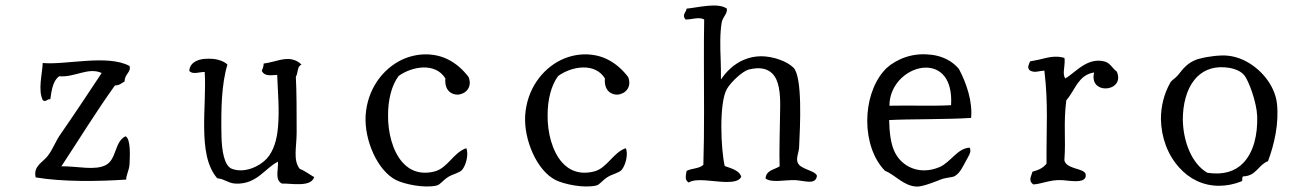

<svg xmlns="http://www.w3.org/2000/svg" viewBox="-20 -675 4837 710"><path d="M459 -68C461 -102 463 -163 444 -171C403 -151 412 -87 372 -65C332 -43 265 -61 207 -60C273 -160 336 -263 405 -359C422 -359 430 -368 441 -374C440 -401 466 -408 459 -431C378 -475 223 -434 138 -442C136 -400 120 -343 138 -305C149 -295 154 -310 166 -308C171 -343 176 -377 199 -393C256 -388 307 -428 356 -405C305 -328 254 -251 204 -179C186 -154 175 -122 157 -99C138 -74 102 -61 112 -19C212 -2 345 -4 447 -11C445 -25 458 -45 459 -68Z M1142 -20C1124 -30 1108 -43 1088 -51C1063 -83 1077 -132 1077 -185C1077 -260 1077 -335 1074 -391C1083 -405 1078 -430 1095 -436C1086 -445 1077 -450 1068 -453C1061 -455 1054 -457 1046 -457C1037 -457 1028 -456 1018 -454C999 -450 978 -443 955 -440C955 -428 951 -422 948 -413C959 -390 987 -398 1005 -398C1007 -340 1014 -268 1008 -205C1004 -158 992 -117 967 -89C940 -59 883 -33 837 -51C808 -63 800 -122 799 -172C797 -271 799 -364 821 -436C815 -443 802 -450 786 -454C775 -457 763 -458 751 -458C740 -458 728 -457 718 -454C697 -448 681 -435 680 -413C692 -398 717 -409 737 -409C741 -343 734 -269 735 -201C736 -129 744 -62 783 -16C812 -13 824 3 852 4C931 7 961 -55 1008 -77C1009 -42 996 -9 1023 4C1040 3 1066 7 1090 6C1114 5 1135 0 1142 -20Z M1713 -390C1691 -419 1666 -440 1639 -454C1612 -468 1583 -474 1554 -474C1524 -474 1494 -467 1466 -454C1395 -420 1338 -345 1332 -247C1327 -158 1375 -44 1445 -9C1475 6 1549 22 1595 11C1608 8 1617 -8 1638 -21C1654 -31 1680 -36 1689 -47C1704 -65 1714 -107 1704 -127C1657 -111 1635 -53 1587 -41C1536 -28 1496 -43 1468 -75C1432 -116 1414 -185 1415 -250C1415 -306 1428 -359 1454 -394C1504 -430 1590 -445 1627 -385C1623 -342 1648 -325 1672 -325C1700 -326 1728 -351 1713 -390Z M2303 -390C2281 -419 2256 -440 2229 -454C2202 -468 2173 -474 2144 -474C2114 -474 2084 -467 2056 -454C1985 -420 1928 -345 1922 -247C1917 -158 1965 -44 2035 -9C2065 6 2139 22 2185 11C2198 8 2207 -8 2228 -21C2244 -31 2270 -36 2279 -47C2294 -65 2304 -107 2294 -127C2247 -111 2225 -53 2177 -41C2126 -28 2086 -43 2058 -75C2022 -116 2004 -185 2005 -250C2005 -306 2018 -359 2044 -394C2094 -430 2180 -445 2217 -385C2213 -342 2238 -325 2262 -325C2290 -326 2318 -351 2303 -390Z M3001 -25C2994 -46 2937 -48 2929 -76C2924 -92 2934 -112 2935 -130C2939 -210 2948 -391 2914 -425C2903 -436 2884 -447 2864 -454C2840 -463 2814 -467 2795 -467C2772 -467 2750 -462 2731 -454C2695 -439 2666 -411 2646 -381C2646 -402 2646 -427 2645 -454C2643 -502 2642 -554 2649 -593C2653 -613 2670 -623 2668 -643C2635 -667 2561 -647 2519 -643C2518 -630 2500 -620 2515 -603C2538 -602 2564 -614 2584 -603C2583 -551 2583 -502 2583 -454C2583 -319 2585 -196 2581 -66C2568 -51 2537 -53 2519 -43C2517 -28 2510 -9 2527 0C2553 -18 2617 -3 2665 -2C2691 -2 2713 -5 2721 -21C2715 -45 2682 -53 2660 -61C2646 -120 2638 -294 2668 -346C2683 -372 2726 -412 2749 -418C2791 -428 2817 -421 2835 -404C2861 -379 2866 -331 2865 -276C2864 -203 2861 -105 2863 -60C2843 -47 2813 -46 2811 -15C2833 2 2881 -10 2921 -9C2937 -8 2957 -3 2974 -3C2988 -3 2999 -8 3001 -25Z M3571 -239C3577 -297 3555 -366 3526 -420C3514 -434 3500 -446 3484 -454C3460 -467 3433 -473 3406 -474C3371 -476 3336 -469 3305 -454C3282 -443 3262 -429 3247 -411C3207 -364 3187 -296 3187 -228C3187 -158 3209 -88 3252 -44C3292 -27 3322 13 3370 15C3391 16 3444 -5 3458 -11C3475 -18 3501 -19 3509 -23C3530 -34 3541 -60 3552 -80C3560 -96 3574 -112 3566 -129C3520 -127 3496 -75 3454 -57C3380 -26 3316 -59 3290 -110C3273 -143 3269 -188 3268 -231C3335 -235 3484 -233 3571 -239ZM3497 -286C3423 -282 3351 -286 3269 -284C3269 -367 3341 -425 3404 -425C3457 -425 3503 -385 3497 -286Z M4110 -410C4091 -425 4085 -443 4063 -448C4035 -455 4010 -447 3989 -435C3960 -418 3937 -394 3919 -385C3908 -403 3918 -426 3917 -454C3917 -456 3916 -459 3916 -461C3881 -471 3854 -462 3820 -454C3810 -452 3800 -450 3789 -448C3785 -435 3776 -426 3789 -414C3808 -405 3817 -412 3842 -414C3857 -289 3849 -206 3850 -70C3838 -54 3820 -46 3798 -40C3794 -24 3781 -7 3801 7C3829 6 3865 -11 3904 -9C3914 -9 3937 -5 3957 -5C3978 -5 3997 -9 3995 -29C3994 -42 3974 -47 3954 -53C3936 -59 3918 -67 3916 -83C3922 -163 3912 -216 3923 -304C3941 -324 3953 -352 3970 -373C3983 -390 4000 -403 4026 -407C4016 -366 4042 -348 4068 -348C4097 -348 4127 -370 4110 -410Z M4702 -293C4694 -361 4640 -425 4576 -454C4558 -462 4540 -467 4521 -469C4495 -472 4449 -467 4416 -458C4411 -457 4407 -456 4403 -454C4371 -442 4354 -420 4336 -397C4326 -385 4313 -379 4308 -370C4284 -328 4273 -281 4273 -235C4274 -167 4298 -102 4341 -55C4378 -14 4428 12 4488 12C4514 12 4542 7 4570 -4C4579 -6 4568 -25 4581 -23C4626 -26 4634 -66 4669 -79C4693 -143 4710 -220 4702 -293ZM4629 -245C4631 -177 4616 -112 4577 -72C4548 -42 4505 -27 4445 -36C4387 -69 4355 -152 4354 -233C4354 -288 4367 -343 4397 -380C4422 -411 4460 -430 4509 -426C4527 -425 4563 -419 4581 -397C4597 -378 4627 -298 4629 -245Z"/></svg>

Font: Yuji Syuku Std R
Style: Regular
Weight: 400
Designer: Kataoka Yuji
Foundry: Kinuta Font Factory
Version: Version 3.000;hotconv 1.0.111;makeotfexe 2.5.65597